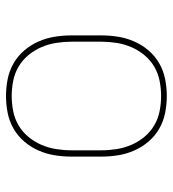

<svg xmlns="http://www.w3.org/2000/svg" viewBox="12 -580 576 640"><g transform="rotate(90 300.0 -260.0)"><path d="M300 8Q272 8 244 2.5Q216 -3 191.5 -17Q167 -31 148.5 -52.5Q130 -74 118.5 -100Q107 -126 102.5 -154Q98 -182 98 -210V-310Q98 -338 102.5 -366Q107 -394 118.5 -420Q130 -446 148.5 -467.5Q167 -489 191.5 -503Q216 -517 244 -522.5Q272 -528 300 -528Q328 -528 356 -522.5Q384 -517 408.5 -503Q433 -489 451.5 -467.5Q470 -446 481.5 -420Q493 -394 497.5 -366Q502 -338 502 -310V-210Q502 -182 497.5 -154Q493 -126 481.5 -100Q470 -74 451.5 -52.5Q433 -31 408.5 -17Q384 -3 356 2.5Q328 8 300 8ZM300 -11Q325 -11 350.5 -16Q376 -21 398 -34Q420 -47 436.5 -67Q453 -87 463 -110.5Q473 -134 477 -159.5Q481 -185 481 -210V-310Q481 -335 477 -360.5Q473 -386 463 -409.5Q453 -433 436.5 -453Q420 -473 398 -486Q376 -499 350.5 -504Q325 -509 300 -509Q275 -509 249.5 -504Q224 -499 202 -486Q180 -473 163.5 -453Q147 -433 137 -409.5Q127 -386 123 -360.5Q119 -335 119 -310V-210Q119 -185 123 -159.5Q127 -134 137 -110.5Q147 -87 163.5 -67Q180 -47 202 -34Q224 -21 249.5 -16Q275 -11 300 -11Z"/></g></svg>

Font: Iosevka Etoile Thin
Style: Regular
Weight: 100
Designer: Belleve Invis
Foundry: Belleve Invis
Version: Version 22.1.2; ttfautohint (v1.8.4)